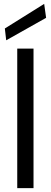

<svg xmlns="http://www.w3.org/2000/svg" viewBox="-20 -971 263 991"><path d="M69 0V-720H153V0ZM12 -763 5 -824 208 -951 218 -879Z"/></svg>

Font: DM Sans 16pt
Style: Regular
Weight: 400
Version: Version 4.004;gftools[0.9.30]